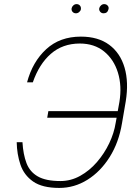

<svg xmlns="http://www.w3.org/2000/svg" viewBox="-20 -918 689 948"><path d="M62.5 -215.9H90.9Q94.5 -155.5 110.8 -112.6Q127.1 -69.6 166.7 -46.9Q206.3 -24.1 278.4 -24.1Q329.9 -24.1 375.9 -49.7Q421.9 -75.3 458.5 -117.5Q495 -159.8 519.2 -210.4Q543.3 -261 551.1 -311.1L555.8 -336.6H213.1L218.8 -369.3H561.4L569.6 -414.8Q582.4 -494 562.3 -559.3Q542.3 -624.6 494 -663.9Q445.7 -703.1 373.6 -703.1Q289.1 -702.8 231.2 -652.3Q173.3 -601.9 142 -511.4H113.6Q140.6 -612.9 208.1 -675.1Q275.6 -737.2 379.3 -737.2Q464.8 -737.2 519.4 -696.7Q573.9 -656.2 595 -584.3Q616.1 -512.4 600.9 -417.6L582.4 -309.7Q566.8 -214.8 521.7 -142.9Q476.6 -71 411.9 -30.5Q347.3 9.9 272.7 9.9Q188.9 9.9 143.6 -21.7Q98.4 -53.3 81 -104.8Q63.6 -156.2 62.5 -215.9ZM491.5 -852.3Q480.8 -852.3 474.4 -860.3Q468 -868.3 470.2 -877.8Q471.9 -885.3 478.9 -891.5Q485.8 -897.7 494.3 -897.7Q505 -897.7 511.7 -890.1Q518.5 -882.5 515.6 -872.2Q510.7 -852.3 491.5 -852.3ZM355.1 -852.3Q344.5 -852.3 338.1 -859.7Q331.7 -867.2 333.8 -877.8Q335.6 -885.7 342.5 -891.7Q349.4 -897.7 358 -897.7Q368.6 -897.7 374.8 -890.3Q381 -882.8 379.3 -872.2Q378.2 -864.7 370.9 -858.5Q363.6 -852.3 355.1 -852.3Z"/></svg>

Font: Inter UI Thin
Style: Italic
Weight: 100
Italic angle: -9.39999°
Designer: Rasmus Andersson
Foundry: rsms
Version: 3.2;8d6f07862